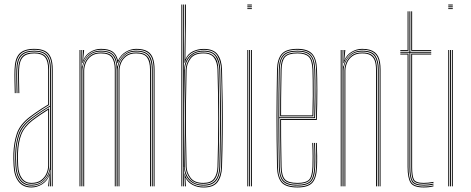

<svg xmlns="http://www.w3.org/2000/svg" viewBox="-20 -820 2073 845"><path d="M208 0V-514Q208 -560.8 190.1 -580.9Q172.2 -601 131 -601Q87 -601 68.2 -580.2Q49.5 -559.5 48 -514Q47.2 -490.8 47.8 -463.8Q48.2 -436.8 49 -410H45Q44.2 -436.8 43.8 -464.5Q43.2 -492.2 44 -514Q45.5 -562.8 65.6 -583.9Q85.8 -605 131 -605Q160 -605 177.8 -595.8Q195.5 -586.5 203.8 -566.5Q212 -546.5 212 -514V0ZM118 -7Q147.5 -7 165.5 -21Q183.5 -35 191.8 -54.8Q200 -74.5 200 -91.2V-350.8Q182.8 -340.8 159.2 -325.2Q135.8 -309.8 117.2 -295.2Q79.8 -266.2 66.4 -230.5Q53 -194.8 51 -144.8Q50.5 -129.5 50.8 -121.5Q51 -113.5 52 -90.5Q54 -50.2 71.2 -28.6Q88.5 -7 118 -7ZM118 -11Q90.8 -11 74.4 -31.1Q58 -51.2 56 -90.8Q55 -109.5 54.8 -120Q54.5 -130.5 55 -144.8Q57 -198.2 71.4 -232.1Q85.8 -266 120.2 -292.5Q136.2 -305 157 -319Q177.8 -333 196 -343.8V-91.2Q196 -74.5 188.5 -55.8Q181 -37 163.9 -24Q146.8 -11 118 -11ZM118 -15Q144.8 -15 161 -27.1Q177.2 -39.2 184.6 -57Q192 -74.8 192 -91.2V-336.8Q177.5 -327.8 158.6 -315.1Q139.8 -302.5 122.2 -289Q87.5 -262 74.2 -228.6Q61 -195.2 59 -144.5Q58.5 -129.8 58.8 -122Q59 -114.2 60 -90.8Q62 -54.5 77 -34.8Q92 -15 118 -15ZM118 5Q81.8 5 62 -20.2Q42.2 -45.5 40 -90Q39 -108.5 38.8 -120.2Q38.5 -132 39 -145Q40.8 -192 53.9 -231.8Q67 -271.5 110 -304.8Q121.5 -313.5 135 -323Q148.5 -332.5 163 -342Q177.5 -351.5 192 -360V-514Q192 -552 177.9 -568.5Q163.8 -585 131 -585Q96 -585 80.6 -568.2Q65.2 -551.5 64 -513.5Q63.2 -490.8 63.8 -465.6Q64.2 -440.5 65 -410H61Q60.2 -438 59.8 -465.1Q59.2 -492.2 60 -513.5Q61.2 -552.2 76.9 -570.6Q92.5 -589 131 -589Q166 -589 181 -571.6Q196 -554.2 196 -514V-357.8Q174 -344.8 152.4 -330.2Q130.8 -315.8 112 -301.2Q71.2 -269.5 58 -231.1Q44.8 -192.8 43 -145Q42.5 -129.8 42.8 -121.5Q43 -113.2 44 -90.2Q46.2 -46.2 65.5 -22.6Q84.8 1 118 1Q146.2 1 168 -14.6Q189.8 -30.2 198.8 -57.5H199.8L196.5 -6V0H192.2V-4.8L196.8 -44.5H195.8Q186.2 -21.8 164.4 -8.4Q142.5 5 118 5ZM200.2 0V-10L201.8 -72.2H200.8Q196.2 -45.8 173.9 -24.4Q151.5 -3 118 -3Q86.2 -3 68.2 -25.6Q50.2 -48.2 48 -90.5Q47 -109 46.8 -120Q46.5 -131 47 -144.8Q48.8 -191.8 61.4 -229.2Q74 -266.8 115 -298.5Q128.2 -308.8 143.4 -319Q158.5 -329.2 173.2 -338.6Q188 -348 200 -355V-514Q200 -556.5 184 -574.8Q168 -593 131 -593Q92.2 -593 74.8 -574.6Q57.2 -556.2 56 -513.8Q55.2 -490.5 55.8 -463.8Q56.2 -437 57 -410H53Q52.2 -437.5 51.8 -464.9Q51.2 -492.2 52 -513.8Q53.2 -557.8 71.4 -577.4Q89.5 -597 131 -597Q170 -597 187 -577.8Q204 -558.5 204 -514V0Z M656.2 0V-514Q656.2 -542 649.5 -561.4Q642.8 -580.8 626 -590.9Q609.2 -601 579.2 -601Q550.5 -601 528.4 -584.5Q506.2 -568 499 -542.5H497Q493 -574.5 475.8 -587.8Q458.5 -601 424.2 -601Q396.2 -601 374.6 -585.6Q353 -570.2 344 -542.5H342L345.8 -600H350V-596.2L345.8 -555.5H346.8Q355.5 -577.8 377.4 -591.4Q399.2 -605 424.2 -605Q457 -605 474.4 -593.6Q491.8 -582.2 498.8 -555.5H500.5Q512 -579 533.9 -592Q555.8 -605 579.2 -605Q611 -605 628.5 -594.5Q646 -584 653.1 -563.6Q660.2 -543.2 660.2 -514V0ZM330 0V-600H334V0ZM346.5 0V-508.8Q346.5 -525.8 354 -544.4Q361.5 -563 378.5 -576Q395.5 -589 424.2 -589Q462.2 -589 475.8 -569.6Q489.2 -550.2 489.2 -514V0H485.2V-514Q485.2 -548.2 472.6 -566.6Q460 -585 424.2 -585Q397.5 -585 381.2 -572.9Q365 -560.8 357.8 -543.1Q350.5 -525.5 350.5 -508.8V0ZM338 0V-600H342L340 -527.8H342Q347.8 -556.5 369.4 -576.8Q391 -597 424.2 -597Q460.2 -597 476.9 -581Q493.5 -565 496 -527.8H497Q502.8 -556.5 524.4 -576.8Q546 -597 579.2 -597Q608.8 -597 624.5 -586.9Q640.2 -576.8 646.2 -558.1Q652.2 -539.5 652.2 -514V0H648.2V-514Q648.2 -552 634 -572.5Q619.8 -593 579.2 -593Q549.8 -593 531.9 -579Q514 -565 505.9 -545.4Q497.8 -525.8 497.8 -508.8V0H493.2V-514Q493.2 -552 479 -572.5Q464.8 -593 424.2 -593Q394.8 -593 376.8 -579Q358.8 -565 350.6 -545.4Q342.5 -525.8 342.5 -508.8V0ZM501.8 0V-508.8Q501.8 -525.8 509.2 -544.4Q516.8 -563 533.8 -576Q550.8 -589 579.2 -589Q604.8 -589 618.9 -580.2Q633 -571.5 638.6 -554.9Q644.2 -538.2 644.2 -514V0H640.2V-514Q640.2 -548.2 627.6 -566.6Q615 -585 579.2 -585Q552.5 -585 536.4 -572.9Q520.2 -560.8 513 -543.1Q505.8 -525.5 505.8 -508.8V0Z M778.2 0V-800H782.2V0ZM786.2 0V-800H790.2V-608.5L789.5 -513.5H790.5Q792 -551.8 814.9 -574.4Q837.8 -597 875.8 -597Q915.2 -597 931.8 -574.5Q948.2 -552 949.2 -513.8Q951.2 -444.5 952 -375.5Q952.8 -306.5 952.1 -234.8Q951.5 -163 949.2 -85.2Q948.2 -45.8 931 -24.4Q913.8 -3 875.8 -3Q838 -3 814.6 -25Q791.2 -47 790.2 -85.2H789.2L790.2 0ZM875.2 -7Q911.2 -7 927.8 -27.1Q944.2 -47.2 945.2 -85.5Q948.8 -202.5 948.5 -305.8Q948.2 -409 945.2 -513.5Q944.2 -546.5 929.9 -569.8Q915.5 -593 875.5 -593Q846 -593 828.2 -580.4Q810.5 -567.8 802.2 -549.4Q794 -531 793.5 -513.5Q791.5 -435 790.9 -366.1Q790.2 -297.2 790.9 -229.1Q791.5 -161 793.2 -84.5Q793.8 -67.8 801.9 -49.8Q810 -31.8 827.9 -19.4Q845.8 -7 875.2 -7ZM875 -11Q833.5 -11 815.8 -35.2Q798 -59.5 797.2 -85.5Q795.2 -159.8 794.5 -229.9Q793.8 -300 794.5 -369.9Q795.2 -439.8 797.2 -513.5Q798 -539 815.2 -564Q832.5 -589 875 -589Q907 -589 923.6 -570.9Q940.2 -552.8 941.2 -513.5Q943.5 -438.8 944.1 -369.5Q944.8 -300.2 944.1 -230.8Q943.5 -161.2 941.2 -85.5Q940.2 -52.2 925.8 -31.6Q911.2 -11 875 -11ZM874.8 -15Q908.8 -15 922.5 -34.4Q936.2 -53.8 937.2 -85.8Q940.5 -197.8 940.5 -298.8Q940.5 -399.8 937.2 -513.5Q936.2 -545.5 922.6 -565.2Q909 -585 874.8 -585Q835.2 -585 818.6 -561.8Q802 -538.5 801.2 -513.5Q799.2 -438.2 798.5 -369.1Q797.8 -300 798.5 -230.8Q799.2 -161.5 801.2 -85.8Q802 -61 818.6 -38Q835.2 -15 874.8 -15ZM876.2 5.2Q849 5.2 827.6 -6.2Q806.2 -17.8 797 -37.2H796L797.8 -4.8L798.2 0H794.2L791.5 -57.5H792.5Q797.2 -32.8 819.8 -15.8Q842.2 1.2 876 1.2Q919.2 1.2 935.6 -23Q952 -47.2 953 -84.8Q955.2 -165.5 956 -234Q956.8 -302.5 956.1 -369.9Q955.5 -437.2 953 -513.8Q952 -549 936.5 -574.9Q921 -600.8 876.2 -600.8Q847.2 -600.8 824.5 -587.1Q801.8 -573.5 793.5 -543.5H791.8L794 -668.5V-800H798V-717L795.8 -560.2H796.8Q806.2 -582.8 828.5 -593.8Q850.8 -604.8 876.2 -604.8Q920.5 -604.8 938.2 -579.8Q956 -554.8 957 -513.8Q959.2 -437 960 -368.8Q960.8 -300.5 960.1 -231.8Q959.5 -163 957 -84.8Q955.8 -43.8 938 -19.2Q920.2 5.2 876.2 5.2Z M1068.5 -796V-800H1088.5V-796ZM1068.5 -780V-784H1088.5V-780ZM1068.5 -788V-792H1088.5V-788ZM1084.5 0V-600H1088.5V0ZM1068.5 0V-600H1072.5V0ZM1076.5 0V-600H1080.5V0Z M1289.2 5Q1237.8 5 1219 -17.4Q1200.2 -39.8 1199.2 -85Q1198 -151 1197.4 -205.6Q1196.8 -260.2 1196.9 -309.5Q1197 -358.8 1197.6 -408.4Q1198.2 -458 1199.2 -514Q1200.2 -559.5 1219.5 -582.2Q1238.8 -605 1289.2 -605Q1333.2 -605 1353.2 -584Q1373.2 -563 1375 -515.8Q1375.8 -498.5 1376.1 -475.2Q1376.5 -452 1376.6 -423.6Q1376.8 -395.2 1376.1 -362.1Q1375.5 -329 1374.2 -292H1217Q1217 -249.2 1217.2 -216.1Q1217.5 -183 1218.1 -152Q1218.8 -121 1219.2 -85.2Q1220 -45.8 1234.4 -30.4Q1248.8 -15 1289.2 -15Q1326 -15 1339.8 -28.9Q1353.5 -42.8 1355.2 -85.8Q1356 -103.2 1355.9 -131Q1355.8 -158.8 1354.2 -191H1358.2Q1359.8 -160 1359.9 -131.6Q1360 -103.2 1359.2 -85.8Q1357.5 -40.8 1342.2 -25.9Q1327 -11 1289.2 -11Q1247 -11 1231.5 -27.4Q1216 -43.8 1215.2 -85.2Q1214.8 -117.8 1214.1 -149.5Q1213.5 -181.2 1213.2 -216.9Q1213 -252.5 1213 -296H1370.5Q1371.8 -336 1372.2 -369.4Q1372.8 -402.8 1372.8 -429.9Q1372.8 -457 1372.2 -478.4Q1371.8 -499.8 1371 -515.8Q1369.2 -565.5 1348.2 -583.2Q1327.2 -601 1289.2 -601Q1240.5 -601 1222.4 -579.5Q1204.2 -558 1203.2 -514Q1202.2 -458.8 1201.6 -407.4Q1201 -356 1201 -304.9Q1201 -253.8 1201.5 -199.8Q1202 -145.8 1203.2 -85Q1204.2 -40 1222.5 -19.5Q1240.8 1 1289.2 1Q1332 1 1350.5 -17.1Q1369 -35.2 1371.2 -85.2Q1371.8 -96.5 1371.9 -113.2Q1372 -130 1371.6 -150.1Q1371.2 -170.2 1370.2 -191H1374.2Q1375.5 -162.2 1375.9 -133.9Q1376.2 -105.5 1375.2 -85Q1373 -34.8 1354 -14.9Q1335 5 1289.2 5ZM1289.2 -3Q1242.2 -3 1225.2 -22.2Q1208.2 -41.5 1207.2 -85Q1206.2 -144.8 1205.6 -198.5Q1205 -252.2 1205 -303.4Q1205 -354.5 1205.6 -406.4Q1206.2 -458.2 1207.2 -514Q1208.2 -557.8 1225.8 -577.4Q1243.2 -597 1289.2 -597Q1330.2 -597 1347.9 -578.1Q1365.5 -559.2 1367.2 -512.8Q1367.8 -499.8 1368.2 -469.6Q1368.8 -439.5 1368.6 -396.1Q1368.5 -352.8 1366.5 -300H1209Q1209 -233.5 1209.6 -184Q1210.2 -134.5 1211.2 -85.2Q1212 -41.5 1229.1 -24.2Q1246.2 -7 1289.2 -7Q1329.5 -7 1345.4 -23.2Q1361.2 -39.5 1363.2 -85.5Q1364 -102.8 1363.9 -130.9Q1363.8 -159 1362.2 -191H1366.2Q1367.5 -165.8 1367.9 -136.2Q1368.2 -106.8 1367.2 -85.5Q1365.2 -37.2 1348.1 -20.1Q1331 -3 1289.2 -3ZM1209 -304H1362.8Q1364.5 -350.5 1364.8 -392.8Q1365 -435 1364.5 -466.6Q1364 -498.2 1363.2 -512.8Q1361.5 -558.2 1344.8 -575.6Q1328 -593 1289.2 -593Q1245.5 -593 1228.8 -574.6Q1212 -556.2 1211.2 -513.8Q1210.2 -465.5 1209.6 -417.1Q1209 -368.8 1209 -304ZM1213 -308Q1213 -350.5 1213.2 -383.1Q1213.5 -415.8 1214.1 -446.4Q1214.8 -477 1215.2 -513.8Q1216 -555 1231.9 -572Q1247.8 -589 1289.2 -589Q1324.2 -589 1340.9 -573.5Q1357.5 -558 1359.2 -513Q1359.8 -500 1360.2 -470.9Q1360.8 -441.8 1360.6 -400.1Q1360.5 -358.5 1358.8 -308ZM1217 -312H1355Q1356.5 -357.8 1356.6 -398.5Q1356.8 -439.2 1356.2 -469.2Q1355.8 -499.2 1355.2 -513Q1353.5 -555.5 1338.4 -570.2Q1323.2 -585 1289.2 -585Q1249 -585 1234.5 -568.9Q1220 -552.8 1219.2 -513.8Q1218.8 -478.5 1218.1 -448.2Q1217.5 -418 1217.2 -385.9Q1217 -353.8 1217 -312Z M1650.8 0V-514Q1650.8 -535 1647.1 -551.2Q1643.5 -567.5 1634.8 -578.5Q1626 -589.5 1611.1 -595.2Q1596.2 -601 1573.8 -601Q1545.8 -601 1524.1 -585.6Q1502.5 -570.2 1493.5 -542.5H1491.5L1495.2 -600H1499.5V-596.2L1495.2 -555.5H1496.2Q1505 -577.8 1526.9 -591.4Q1548.8 -605 1573.8 -605Q1592.8 -605 1606.5 -601.1Q1620.2 -597.2 1629.6 -589.8Q1639 -582.2 1644.5 -571.2Q1650 -560.2 1652.4 -545.9Q1654.8 -531.5 1654.8 -514V0ZM1479.5 0V-600H1483.5V0ZM1496 0V-508.8Q1496 -525.8 1503.5 -544.4Q1511 -563 1528 -576Q1545 -589 1573.8 -589Q1592.8 -589 1605.4 -584.1Q1618 -579.2 1625.2 -569.6Q1632.5 -560 1635.6 -546Q1638.8 -532 1638.8 -514V0H1634.8V-514Q1634.8 -537 1629.4 -552.8Q1624 -568.5 1610.8 -576.8Q1597.5 -585 1573.8 -585Q1547 -585 1530.8 -572.9Q1514.5 -560.8 1507.2 -543.1Q1500 -525.5 1500 -508.8V0ZM1487.5 0V-600H1491.5L1489.5 -527.8H1491.5Q1497.2 -556.5 1518.9 -576.8Q1540.5 -597 1573.8 -597Q1617.8 -597 1632.2 -574.6Q1646.8 -552.2 1646.8 -514V0H1642.8V-514Q1642.8 -552 1628.5 -572.5Q1614.2 -593 1573.8 -593Q1544.2 -593 1526.2 -579Q1508.2 -565 1500.1 -545.4Q1492 -525.8 1492 -508.8V0Z M1844.8 -3Q1803.2 -3 1792.5 -21.6Q1781.8 -40.2 1781.8 -85V-588H1741.8V-592H1781.8V-770H1785.8V-592H1877.8V-588H1785.8V-85Q1785.8 -41.5 1795.8 -24.2Q1805.8 -7 1844.8 -7Q1854.8 -7 1866.2 -8.2Q1877.8 -9.5 1887.8 -11.8V-7.8Q1877.5 -5.2 1866 -4.1Q1854.5 -3 1844.8 -3ZM1844.8 5Q1799.8 5 1786.8 -16Q1773.8 -37 1773.8 -85V-580H1741.8V-584H1777.8V-85Q1777.8 -39 1789.6 -19Q1801.5 1 1844.8 1Q1855.2 1 1866.9 -0.2Q1878.5 -1.5 1887.8 -4V0Q1869.8 5 1844.8 5ZM1844.8 -11Q1806.8 -11 1798.2 -27.8Q1789.8 -44.5 1789.8 -85.2V-584H1877.8V-580H1793.8V-85.2Q1793.8 -45.8 1801.5 -30.4Q1809.2 -15 1844.8 -15Q1854 -15 1865.1 -16.1Q1876.2 -17.2 1887.8 -19.5V-15.5Q1877.8 -13.5 1866.2 -12.2Q1854.8 -11 1844.8 -11ZM1741.8 -596V-600H1773.8V-770H1777.8V-596ZM1789.8 -596V-770H1793.8V-600H1877.8V-596Z M1952.8 -796V-800H1972.8V-796ZM1952.8 -780V-784H1972.8V-780ZM1952.8 -788V-792H1972.8V-788ZM1968.8 0V-600H1972.8V0ZM1952.8 0V-600H1956.8V0ZM1960.8 0V-600H1964.8V0Z"/></svg>

Font: Big Shoulders Inline Display Thin Thin
Style: Regular
Weight: 250
Version: Version 2.002